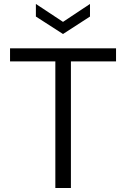

<svg xmlns="http://www.w3.org/2000/svg" viewBox="-20 -942 632 962"><path d="M257.3 -634.5H30.3V-700H561.4V-634.5H335.3V0H257.3ZM159.8 -859.1V-922.2L295.7 -832.4L430.9 -922.2V-859.1L295.7 -771.6Z"/></svg>

Font: AF Albert Sans Medium
Style: Regular
Weight: 500
Designer: Andreas Rasmussen
Foundry: a.Foundry
Version: Version 1.300;Glyphs 3.2 (3231)